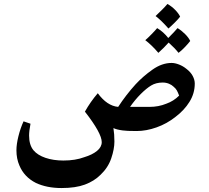

<svg xmlns="http://www.w3.org/2000/svg" viewBox="-20 -665 1058 970"><path d="M937 -150Q911 -108 866 -74Q823 -40 771 -21.5Q719 -3 670 -3Q619 -3 600 -6Q569 -10 553 -18Q558 12 558 50Q558 88 542 135Q526 182 488 218Q456 250 409 267.5Q362 285 291 285Q216 285 161 259Q102 229 78 171Q63 137 63 94Q63 64 73 23.5Q83 -17 99 -52L134 -40Q127 -3 127 20Q127 67 149 94Q170 119 210 132.5Q250 146 300 146Q361 146 406 129Q446 117 470 97.5Q494 78 494 53Q494 8 409 -101Q437 -151 474 -194Q521 -130 577 -125Q616 -185 665 -239Q702 -279 750 -313Q798 -347 847 -347Q864 -347 884.5 -339Q905 -331 922 -317Q943 -301 953.5 -281.5Q964 -262 964 -243Q964 -193 937 -150ZM857 -227Q848 -236 833.5 -242Q819 -248 802 -248Q768 -248 743.5 -233Q719 -218 691 -190Q662 -161 637 -125H735Q781 -125 820 -141Q857 -154 885 -182Q879 -198 873.5 -208Q868 -218 857 -227ZM766 -584Q781 -598 798 -615Q815 -632 826 -645Q846 -634 864 -616Q882 -598 890 -581Q882 -570 864 -552Q846 -534 831 -521Q795 -562 766 -584ZM941 -458Q932 -446 915 -428Q898 -410 882 -398Q864 -421 832 -450Q809 -424 780 -398Q747 -437 714 -462Q727 -473 746.5 -493Q766 -513 774 -523Q806 -504 830 -473Q863 -506 877 -523Q897 -511 915 -493Q933 -475 941 -458Z"/></svg>

Font: Mirza SemiBold
Style: Regular
Weight: 600
Designer: Arabic design by Kourosh Beigpour, Latin design by Eduardo Tunni, engineering by Lasse Fister
Version: Version 1.0010g